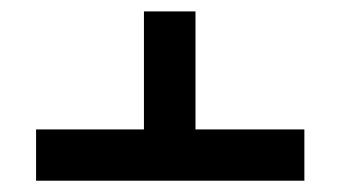

<svg xmlns="http://www.w3.org/2000/svg" viewBox="-20 -571 602 340"><path d="M519 -251H43.9V-341.8H234.9V-550.8H326.2V-341.8H519Z"/></svg>

Font: Liberation Serif
Style: Regular
Weight: 400
Designer: Steve Matteson
Foundry: Ascender Corporation
Version: Version 2.1.5